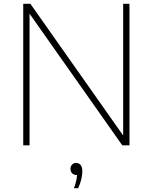

<svg xmlns="http://www.w3.org/2000/svg" viewBox="-20 -760 798 1004"><path d="M624 -740H657V0H619.5L134.5 -688.5V0H101.5V-740H139L624 -51.5ZM410.5 135Q410.5 154 405 178Q399.5 202 388.5 224H366.5Q380.5 188.5 383 155H379.5Q366 155 357.2 146Q348.5 137 348.5 123Q348.5 109.5 356.8 100.8Q365 92 377.5 92Q393 92 401.8 103Q410.5 114 410.5 135Z"/></svg>

Font: Encode Sans Semi Expanded Thin
Style: Regular
Weight: 250
Width: 6
Designer: Multiple Designers
Foundry: Impallari Type
Version: Version 2.000